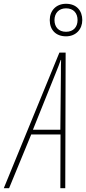

<svg xmlns="http://www.w3.org/2000/svg" viewBox="-88 -995 455 1015"><path d="M261 -803C314 -803 347 -841 347 -889C347 -937 318 -975 261 -975C208 -975 175 -938 175 -889C175 -836 208 -803 261 -803ZM261 -827C222 -827 200 -852 200 -889C200 -924 222 -951 261 -951C301 -951 322 -925 322 -889C322 -852 300 -827 261 -827ZM-68 0H-40L77 -284H232L231 0H257L259 -717H226ZM86 -309 205 -605C218 -637 227 -660 233 -678H235C234 -660 234 -634 234 -606L231 -309Z"/></svg>

Font: Noto Sans ExtraCondensed Thin
Style: Italic
Weight: 100
Width: 2
Italic angle: -12°
Designer: Monotype Design Team
Foundry: Monotype Imaging Inc.
Version: Version 2.013